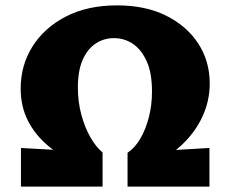

<svg xmlns="http://www.w3.org/2000/svg" viewBox="-20 -695 856 715"><path d="M282 -77Q211 -109 161 -150.5Q111 -192 84 -245.5Q57 -299 57 -365Q57 -452 101 -522Q145 -592 225.5 -633.5Q306 -675 416 -675Q522 -675 599 -636.5Q676 -598 718.5 -532.5Q761 -467 761 -384Q761 -319 733.5 -260Q706 -201 656 -154.5Q606 -108 538 -77L455 -126Q483 -145 503 -179.5Q523 -214 534.5 -259Q546 -304 546 -354Q546 -424 526 -467.5Q506 -511 474.5 -532Q443 -553 404 -553Q367 -553 336.5 -533Q306 -513 288 -472.5Q270 -432 270 -369Q270 -317 282.5 -269.5Q295 -222 316 -185Q337 -148 362 -127ZM58 0V-144L362 -127V0ZM455 0V-126L760 -144V0Z"/></svg>

Font: Ysabeau Office Black
Style: Regular
Weight: 900
Designer: Christian Thalmann (Catharsis Fonts)
Version: Version 2.001;gftools[0.9.30]; featfreeze: tnum,lnum,ss02